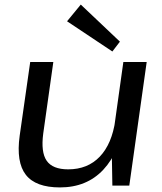

<svg xmlns="http://www.w3.org/2000/svg" viewBox="-20 -811 706 839"><path d="M169 -228Q158 -146 184 -108.5Q210 -71 278 -71Q363 -71 416 -126.5Q469 -182 484 -286L535 -356L525 -291Q504 -147 431.5 -69.5Q359 8 242 8Q136 8 93 -47Q50 -102 66 -218L112 -540H213ZM545 0H471L468 -176L519 -540H621ZM504 -629 471 -586 273 -718 333 -791Z"/></svg>

Font: Pathway Extreme 28pt Medium
Style: Italic
Weight: 500
Italic angle: -8°
Designer: Eduardo Rodriguez Tunni
Foundry: Eduardo Rodriguez Tunni
Version: Version 1.001;gftools[0.9.26]